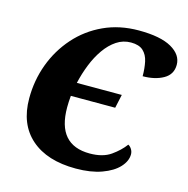

<svg xmlns="http://www.w3.org/2000/svg" viewBox="-107 -827 921 941"><g transform="rotate(15 353.0 -357.0)"><path d="M359 10Q213 10 131.5 -61.5Q50 -133 50 -264Q50 -355 80.5 -437.5Q111 -520 168.5 -585Q226 -650 306 -687Q386 -724 484 -724Q594 -724 650 -692Q706 -660 706 -609Q706 -560 663.5 -536Q621 -512 559 -512Q559 -552 552 -585Q545 -618 524 -637.5Q503 -657 462 -657Q422 -657 389 -635Q356 -613 330 -576Q304 -539 285.5 -492.5Q267 -446 256 -397H484L469 -328H244Q241 -297 241 -269Q241 -79 406 -79Q472 -79 512.5 -107.5Q553 -136 578 -170Q588 -165 595.5 -153Q603 -141 603 -127Q603 -93 574 -61.5Q545 -30 490 -10Q435 10 359 10Z"/></g></svg>

Font: Noto Serif ExtraBold
Style: Italic
Weight: 800
Italic angle: -12°
Designer: Monotype Design Team
Foundry: Monotype Imaging Inc.
Version: Version 2.013